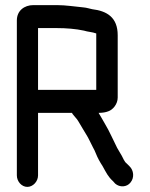

<svg xmlns="http://www.w3.org/2000/svg" viewBox="-20 -694 586 752"><path d="M46 -614V-7C46 17 65 38 87 38C109 38 129 17 129 -7V-252H262C263 -249 265 -246 268 -243L278 -231C283 -226 285 -221 288 -217L304 -190C316 -169 322 -162 331 -143L344 -117C349 -109 352 -101 355 -94C363 -74 371 -60 382 -43C396 -18 403 -2 423 16L431 25C449 41 477 39 491 21C507 2 504 -27 487 -43L479 -51C471 -58 470 -59 465 -68C456 -89 440 -109 431 -131C423 -149 412 -169 404 -186C392 -207 388 -215 375 -237L366 -252H368C381 -252 394 -254 404 -258C422 -264 441 -286 441 -312V-556C441 -626 399 -651 341 -658C330 -660 320 -664 307 -665C274 -668 238 -674 203 -674H111C75 -674 46 -652 46 -614ZM129 -342V-584H203C239 -584 277 -581 309 -574C324 -569 341 -569 357 -563V-342Z"/></svg>

Font: Electronic
Style: Circ
Weight: 900
Version: Version 1.011